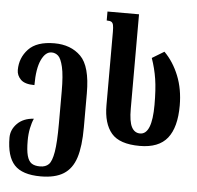

<svg xmlns="http://www.w3.org/2000/svg" viewBox="-63 -825 1156 1128"><g transform="rotate(5 515.0 -260.5)"><path d="M16 28Q16 -19 51.5 -55Q87 -91 149 -95Q138 -71 131 -37Q124 -3 124 36Q124 93 132.5 124.5Q141 156 159 168.5Q177 181 209 181Q242 181 260.5 162.5Q279 144 288.5 88Q298 32 298 -79V-269Q298 -364 286.5 -413Q275 -462 258 -477Q241 -492 219 -492Q183 -492 159 -441Q135 -390 135 -292Q78 -292 54 -316Q30 -340 30 -372Q30 -444 78.5 -495.5Q127 -547 231 -547Q328 -547 387 -488.5Q446 -430 446 -271V-70Q446 42 424.5 109Q403 176 353 207.5Q303 239 218 239Q109 239 62.5 188.5Q16 138 16 28Z M567 -211V-643Q567 -671 564 -684Q561 -697 553 -702Q545 -707 528 -707H525V-760H711V-203Q711 -128 728 -95.5Q745 -63 778 -63Q848 -63 848 -238Q848 -329 838.5 -390Q829 -451 808 -511L879 -554Q933 -500 964.5 -421.5Q996 -343 996 -246Q996 -118 945 -54Q894 10 782 10Q663 10 615 -46.5Q567 -103 567 -211Z"/></g></svg>

Font: Noto Serif Georgian Bold Cond
Style: Regular
Weight: 700
Width: 3
Designer: Monotype Design team
Foundry: Monotype Imaging Inc.
Version: Version 1.000